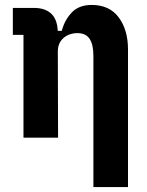

<svg xmlns="http://www.w3.org/2000/svg" viewBox="-20 -557 593 777"><path d="M215 0H75V-416H32V-525H117Q164 -525 189 -500Q214 -475 214 -422V-409L180 -432H230Q241 -475 270 -506Q299 -537 351 -537Q423 -537 460.5 -486.5Q498 -436 498 -357V200H358V-330Q358 -377 342.5 -400Q327 -423 293 -423Q272 -423 254 -414.5Q236 -406 225 -389.5Q214 -373 214 -349Z"/></svg>

Font: IBM Plex Sans Condensed
Style: Bold
Weight: 700
Width: 3
Designer: Mike Abbink, Paul van der Laan, Pieter van Rosmalen
Foundry: Bold Monday
Version: Version 3.201